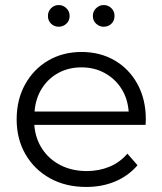

<svg xmlns="http://www.w3.org/2000/svg" viewBox="-20 -736 644 761"><path d="M322 5Q240 5 178 -29.5Q116 -64 81 -124.5Q46 -185 46 -263Q46 -341 79.5 -401.5Q113 -462 171 -496Q229 -530 303 -530Q377 -530 434.5 -496.5Q492 -463 525 -402.5Q558 -342 558 -263Q558 -258 557.5 -252.5Q557 -247 557 -241H116Q120 -187 147.5 -145.5Q175 -104 220.5 -81Q266 -58 324 -58Q372 -58 413.5 -75Q455 -92 485 -127L525 -81Q489 -39 437 -17Q385 5 322 5ZM117 -294H490Q486 -346 461 -385Q436 -424 395 -446.5Q354 -469 303 -469Q252 -469 211.5 -447Q171 -425 146 -385.5Q121 -346 117 -294ZM213 -630Q195 -630 182.5 -642Q170 -654 170 -673Q170 -691 182.5 -703.5Q195 -716 213 -716Q230 -716 243 -703.5Q256 -691 256 -673Q256 -654 243 -642Q230 -630 213 -630ZM391 -630Q374 -630 361 -642Q348 -654 348 -673Q348 -691 361 -703.5Q374 -716 391 -716Q409 -716 421.5 -703.5Q434 -691 434 -673Q434 -654 421.5 -642Q409 -630 391 -630Z"/></svg>

Font: Montserrat
Style: Regular
Weight: 400
Designer: Julieta Ulanovsky
Foundry: Julieta Ulanovsky
Version: Version 9.000; ttfautohint (v1.8.4.7-5d5b)